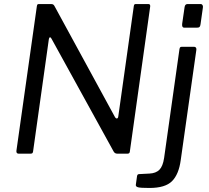

<svg xmlns="http://www.w3.org/2000/svg" viewBox="-20 -762 1035 952"><path d="M715.6 -742Q726 -742 724.7 -729.6L623.7 -9.8Q622.7 0 611.7 0H563.1Q556.8 0 552.1 -2.1Q547.3 -4.2 543.5 -10.6L235.1 -570.6Q231.4 -577.8 227.4 -576.8Q223.4 -575.8 222.1 -567L144 -11Q143 -4.8 140.3 -2.4Q137.6 0 130.2 0H72.4Q65.8 0 63.1 -4.2Q60.5 -8.5 61.5 -15.1L162.7 -730.8Q163.9 -738.2 166 -740.1Q168 -742 174.7 -742H232.6Q240.2 -742 244.2 -739.3Q248.2 -736.5 251.3 -729.9L549.9 -181.8Q554.9 -173.6 560.3 -174.7Q565.7 -175.8 566.7 -186.1L643.5 -732.1Q644.7 -738.4 646.8 -740.2Q648.8 -742 654.8 -742ZM876.2 31.4Q866.6 102.8 832.8 136.4Q799.1 170 721.2 170Q676.2 170 664.2 166.5Q652.2 163 653.5 154.2L659.5 110.9Q660.5 106.6 662.4 104.2Q664.2 101.8 669.1 101.3L721.1 98.6Q752.8 97.1 770.2 79.9Q787.6 62.7 793.7 21.1L869.9 -518.8Q871.2 -525.4 873.6 -527.7Q876 -530 882.1 -530H942.6Q948.7 -530 951.7 -525.5Q954.6 -521 953.6 -514.9L876.2 31.4ZM974.3 -641.9Q973.1 -632.7 969.7 -628.7Q966.3 -624.7 955.8 -624.7H894.7Q886.6 -624.7 884.3 -630.6Q882.1 -636.5 883.3 -644.4L895.3 -727Q897.5 -742 910.2 -742H975.3Q981.1 -742 984.2 -736.8Q987.3 -731.5 986 -724.4Z"/></svg>

Font: Libre Franklin Thin
Style: Italic
Weight: 100
Italic angle: -8°
Designer: Pablo Impallari, Rodrigo Fuenzalida, Nhung Nguyen
Foundry: Impallari Type
Version: Version 3.000